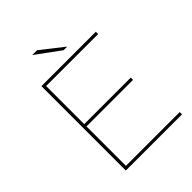

<svg xmlns="http://www.w3.org/2000/svg" viewBox="-240 -996 1126 1126"><g transform="rotate(-45 322.5 -433.5)"><path d="M543 -365V-346H152V-365ZM603 -19V0H137V-700H588V-681H157V-19ZM228 -867H268L408 -757H378Z"/></g></svg>

Font: Montserrat
Style: Regular
Weight: 400
Designer: Julieta Ulanovsky
Foundry: Julieta Ulanovsky
Version: Version 8.000